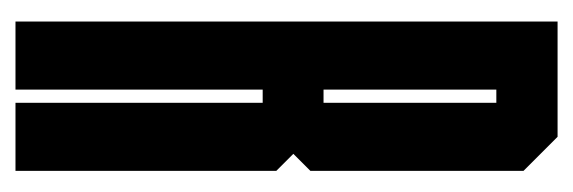

<svg xmlns="http://www.w3.org/2000/svg" viewBox="-266 -474 740 248"><g transform="rotate(90 104.0 -350.0)"><path d="M95.7 0H7.8V-700.2H156.7L200.7 -656.2V-380.9L178.7 -358.9L200.7 -336.9V0H112.8V-319.3H95.7ZM95.7 -397.9H112.8V-621.1H95.7Z"/></g></svg>

Font: Silence
Style: Regular
Weight: 400
Designer: Lilo Joris
Foundry: Lilo Joris
Version: Version 1.035;Fontself Maker 3.5.7